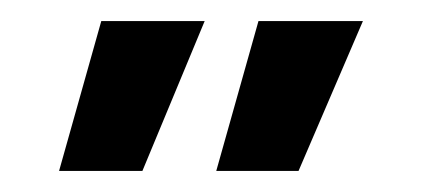

<svg xmlns="http://www.w3.org/2000/svg" viewBox="-20 -505 405 182"><path d="M36 -343 76 -485H174L115 -343ZM185 -343 225 -485H324L263 -343Z"/></svg>

Font: Genos ExtraBold
Style: Italic
Weight: 800
Italic angle: -8°
Version: Version 1.010